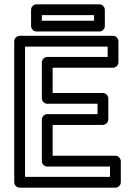

<svg xmlns="http://www.w3.org/2000/svg" viewBox="-20 -845 611 890"><path d="M96 -25V-629H479V-581H199C184 -581 174 -567 174 -556V-389C174 -374 188 -364 199 -364H432V-316H199C184 -316 174 -302 174 -291V-98C174 -83 188 -73 199 -73H490V-25ZM46 0C46 11 56 25 71 25H515C526 25 540 15 540 0V-98C540 -109 530 -123 515 -123H224V-266H457C468 -266 482 -276 482 -291V-389C482 -400 472 -414 457 -414H224V-531H504C515 -531 529 -541 529 -556V-654C529 -665 519 -679 504 -679H71C60 -679 46 -669 46 -654ZM174 -749V-775H416V-749ZM124 -724C124 -713 134 -699 149 -699H441C452 -699 466 -709 466 -724V-800C466 -811 456 -825 441 -825H149C138 -825 124 -815 124 -800Z"/></svg>

Font: Falling Sky
Style: ExtOu
Weight: 400
Designer: Paul D. Hunt
Foundry: Adobe Systems Incorporated
Version: Version 1.02